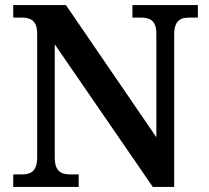

<svg xmlns="http://www.w3.org/2000/svg" viewBox="-20 -734 819 754"><path d="M32 0H289V-49H258C224 -49 195 -57 195 -116V-560L580 0H664V-598C664 -657 692 -665 726 -665H757V-714H500V-665H531C565 -665 594 -657 594 -602V-195L239 -714H32V-665H63C96 -665 126 -657 126 -602V-116C126 -57 97 -49 63 -49H32Z"/></svg>

Font: Noto Serif Yezidi SemiBold
Style: Regular
Weight: 600
Designer: Dalton Maag Ltd
Foundry: Dalton Maag Ltd
Version: Version 1.001